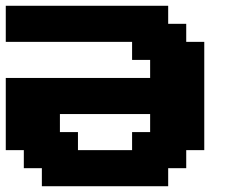

<svg xmlns="http://www.w3.org/2000/svg" viewBox="-20 -645 852 665"><path d="M125 0H562.5V-62.5H625V-125H687.5V-500H625V-562.5H562.5V-625H0V-500H437.5V-437.5H500V-375H0V-125H62.5V-62.5H125ZM437.5 -125H250V-187.5H187.5V-250H500V-187.5H437.5Z"/></svg>

Font: Faithful 32x
Style: Semibold
Weight: 400
Foundry: Faithful Resource Pack
Version: Version 1.0; January 27, 2023